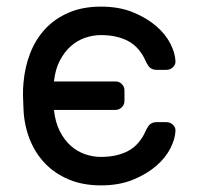

<svg xmlns="http://www.w3.org/2000/svg" viewBox="-20 -550 595 580"><path d="M285 -76Q333 -76 367 -94Q401 -112 420 -154Q427 -170 434.5 -175.5Q442 -181 453 -181H483Q494 -181 502.5 -173Q511 -165 510 -154Q509 -130 494.5 -101.5Q480 -73 451.5 -48.5Q423 -24 381.5 -7Q340 10 285 10Q230 10 187.5 -8Q145 -26 115.5 -57Q86 -88 69.5 -130Q53 -172 51 -220Q50 -236 49.5 -259.5Q49 -283 51 -300Q55 -348 71.5 -390Q88 -432 117 -463Q146 -494 188 -512Q230 -530 285 -530Q340 -530 381.5 -513Q423 -496 451.5 -471.5Q480 -447 494.5 -418.5Q509 -390 510 -366Q511 -355 502.5 -347Q494 -339 483 -339H453Q442 -339 434.5 -344.5Q427 -350 420 -366Q401 -408 367 -426Q333 -444 285 -444Q261 -444 237.5 -436Q214 -428 194.5 -411Q175 -394 161 -367.5Q147 -341 143 -304H329Q340 -304 348 -296Q356 -288 356 -277V-245Q356 -234 348 -226Q340 -218 329 -218H143Q147 -180 161 -153Q175 -126 194.5 -109Q214 -92 237.5 -84Q261 -76 285 -76Z"/></svg>

Font: Rubik
Style: Regular
Weight: 400
Designer: Hubert & Fischer
Foundry: Hubert & Fischer
Version: Version 1.002; ttfautohint (v1.6)